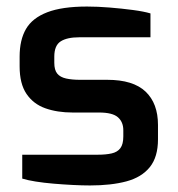

<svg xmlns="http://www.w3.org/2000/svg" viewBox="-20 -561 543 587"><path d="M255 6Q232 6 202.5 4.5Q173 3 143.5 0.5Q114 -2 89 -6Q64 -10 48 -15V-88H279Q304 -88 321.5 -92Q339 -96 348 -108Q357 -120 357 -144V-163Q357 -188 340.5 -202.5Q324 -217 283 -217H202Q155 -217 118.5 -230Q82 -243 61 -274Q40 -305 40 -358V-388Q40 -439 59.5 -472.5Q79 -506 124.5 -523.5Q170 -541 246 -541Q278 -541 315 -538Q352 -535 386 -530.5Q420 -526 440 -520V-447H222Q185 -447 165.5 -434.5Q146 -422 146 -388V-369Q146 -347 155 -336Q164 -325 182 -321Q200 -317 225 -317H308Q387 -317 425 -281Q463 -245 463 -179V-135Q463 -81 438 -50Q413 -19 366.5 -6.5Q320 6 255 6Z"/></svg>

Font: Exo Thin SemiBold
Style: Regular
Weight: 600
Version: Version 2.000